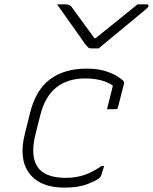

<svg xmlns="http://www.w3.org/2000/svg" viewBox="-20 -851 701 881"><path d="M433 -629H397Q390 -629 385 -633Q380 -637 369 -651Q363 -660 348.5 -680.5Q334 -701 315 -728Q296 -755 276.5 -782Q257 -809 242 -831H281Q299 -831 308 -820Q318 -806 346 -768Q374 -730 413 -676H419Q484 -728 529.5 -765Q575 -802 611 -831H653Q663 -831 661 -822Q660 -818 655 -813.5Q650 -809 632 -794Q616 -781 588.5 -758Q561 -735 530.5 -710Q500 -685 473.5 -663Q447 -641 433 -629ZM376 -536Q428 -536 463 -525Q498 -514 518.5 -500.5Q539 -487 545 -481Q551 -475 549 -467L521 -358Q519 -350 511 -350H471L474 -362Q480 -387 486.5 -411.5Q493 -436 498 -458Q451 -491 371 -491Q209 -491 166 -327L145 -244Q129 -185 133.5 -141.5Q138 -98 163 -72Q200 -35 282 -35Q331 -35 369.5 -49Q408 -63 445 -89H458Q455 -79 451.5 -69Q448 -59 445 -48Q443 -41 438 -36Q426 -24 383 -7Q340 10 276 10Q164 10 114.5 -55.5Q65 -121 94 -237L118 -333Q144 -438 209.5 -487Q275 -536 376 -536Z"/></svg>

Font: Recursive Mn Lnr St Lt
Style: Italic
Weight: 300
Italic angle: -15°
Monospace: yes
Version: Version 1.079;hotconv 1.0.112;makeotfexe 2.5.65598; ttfautoh